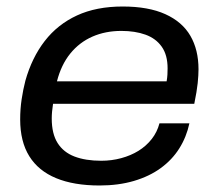

<svg xmlns="http://www.w3.org/2000/svg" viewBox="-20 -558 671 590"><path d="M286 12Q207 12 152.5 -10.5Q98 -33 70 -78Q42 -123 42 -191Q42 -223 46.5 -253Q51 -283 58 -310Q78 -381 117.5 -432Q157 -483 216.5 -510.5Q276 -538 357 -538Q436 -538 488 -514.5Q540 -491 565 -448Q590 -405 590 -345Q590 -327 587.5 -302.5Q585 -278 577 -239H143Q141 -226 140 -215Q139 -204 139 -194Q139 -147 157 -118.5Q175 -90 209 -77Q243 -64 291 -64Q323 -64 352.5 -72Q382 -80 405.5 -94.5Q429 -109 446 -130.5Q463 -152 470 -179H562Q553 -137 531 -102Q509 -67 474 -41.5Q439 -16 391.5 -2Q344 12 286 12ZM155 -308H492Q494 -319 494.5 -329Q495 -339 495 -348Q495 -389 477 -414.5Q459 -440 427 -451.5Q395 -463 353 -463Q304 -463 264 -445.5Q224 -428 196 -393.5Q168 -359 155 -308Z"/></svg>

Font: Archivo SemiExpanded
Style: Italic
Weight: 400
Width: 6
Italic angle: -10°
Designer: Hector Gatti
Foundry: Omnibus-Type
Version: Version 2.001